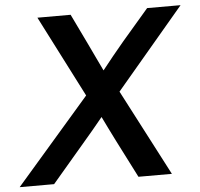

<svg xmlns="http://www.w3.org/2000/svg" viewBox="-87 -782 870 835"><g transform="rotate(-5 348.0 -364.0)"><path d="M-34.7 0 288.1 -372.1 106.4 -727.5H251.5L316.4 -592.8Q330.6 -563 344.7 -533.2Q358.9 -503.4 373 -474.1Q396.5 -503.9 420.7 -533.7Q444.8 -563.5 469.7 -592.8L585.4 -727.5H731.4L434.1 -376L629.9 0H483.9L399.9 -165Q386.2 -191.9 373 -219Q359.9 -246.1 346.7 -272.9Q324.7 -246.1 302.2 -219Q279.8 -191.9 256.3 -165L115.7 0Z"/></g></svg>

Font: Inter Display SemiBold
Style: Italic
Weight: 600
Italic angle: -9.39999°
Designer: Rasmus Andersson
Foundry: rsms
Version: Version 4.000;git-a52131595